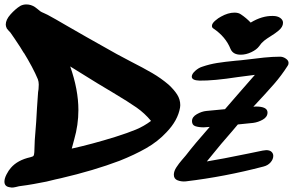

<svg xmlns="http://www.w3.org/2000/svg" viewBox="-60 -866 1333 867"><path d="M59 -846Q80 -846 98 -834Q105 -829 111 -824Q117 -819 122 -815Q128 -811 138 -807Q148 -803 155 -799Q185 -783 243 -749L332 -698Q409 -654 467 -622L531 -588Q588 -559 627.5 -536Q667 -513 701 -484Q726 -461 740 -439Q754 -417 754 -391L753 -380Q743 -322 692 -269Q653 -227 600.5 -197Q548 -167 480 -140Q364 -96 214 -61Q198 -57 191 -56L150 -46L92 -35Q65 -30 26 -25Q22 -24 11.5 -21.5Q1 -19 -7 -19Q-11 -19 -19 -21Q-40 -25 -40 -46Q-40 -60 -30.5 -78.5Q-21 -97 -11 -108Q19 -143 77 -156Q89 -159 91.5 -162.5Q94 -166 95 -179Q95 -197 97 -233Q105 -328 107 -378Q111 -426 112 -450Q113 -455 114 -463.5Q115 -472 115 -484Q115 -497 111 -508Q90 -559 44 -634Q44 -633 45.5 -631.5Q47 -630 48 -626Q35 -649 5 -693Q1 -698 -4 -706Q-9 -714 -13 -719Q-16 -722 -21 -727.5Q-26 -733 -29 -737Q-34 -747 -34 -755Q-34 -777 -12.5 -801Q9 -825 31 -839Q44 -846 59 -846ZM264 -195Q355 -215 461 -248Q518 -266 554 -281Q590 -296 622 -320Q593 -355 556.5 -380.5Q520 -406 453 -446L378 -491L257 -566Q294 -461 294 -369Q294 -302 275 -236ZM1243 -582Q1243 -574 1239 -569Q1211 -525 1177 -486Q1143 -447 1084 -384L1095 -385Q1148 -385 1148 -358Q1148 -338 1127 -326Q1106 -314 1083 -311Q1060 -308 1014 -304L987 -272Q931 -208 905 -175L874 -137Q937 -147 1063 -173L1126 -186L1142 -188Q1158 -188 1166 -180.5Q1174 -173 1174 -162Q1174 -147 1162 -133Q1150 -119 1130 -114Q955 -68 779 -47Q760 -45 742.5 -51.5Q725 -58 725 -77Q725 -93 736.5 -110.5Q748 -128 761 -143Q774 -158 779 -164Q819 -216 887 -293Q880 -293 873.5 -292Q867 -291 860 -291Q838 -291 822.5 -296Q807 -301 807 -319Q807 -338 829 -350.5Q851 -363 872 -365Q928 -371 956 -373L1021 -448L1056 -488L1091 -528L1014 -518Q904 -501 841 -502Q806 -503 806 -520Q806 -532 821.5 -546Q837 -560 854 -565Q886 -576 920 -581.5Q954 -587 1006 -592Q1023 -593 1055 -597Q1092 -602 1132 -606Q1172 -610 1205 -610Q1218 -610 1230.5 -601.5Q1243 -593 1243 -582ZM897 -749Q897 -760 911.5 -772.5Q926 -785 938 -791Q970 -809 999 -809Q1017 -809 1028 -801Q1052 -785 1072 -764Q1123 -795 1172 -794Q1193 -794 1205.5 -785Q1218 -776 1218 -763Q1218 -744 1197 -727Q1184 -716 1163 -703Q1145 -692 1132.5 -682Q1120 -672 1110 -657Q1099 -642 1075 -630.5Q1051 -619 1027 -619Q992 -619 981 -645Q959 -700 904 -737Q897 -741 897 -749Z"/></svg>

Font: Sedgwick Ave Display
Style: Regular
Weight: 400
Designer: Kevin Burke, Pedro Vergani
Foundry: Google, Inc.
Version: Version 1.000